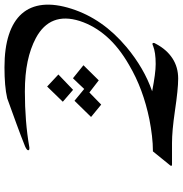

<svg xmlns="http://www.w3.org/2000/svg" viewBox="-156 -382 809 850"><g transform="rotate(90 248.0 43.5)"><path d="M152.3 189 220.2 124 272.9 169.4 205.6 238.8ZM111.3 78.1 178.2 10.3 231.9 51.8Q245.6 38.6 258.8 25.6Q272 12.7 285.6 -0.5L340.3 44.4L268.6 117.7L216.3 74.7Q204.6 87.4 192.4 100.1Q180.2 112.8 168.9 124.5ZM470.7 336.4Q423.3 355.5 370.1 374.8Q316.9 394 257.8 415.5Q230.5 421.9 196.3 424.8Q162.1 427.7 120.6 427.7Q35.6 427.7 -23.9 408.2Q-83.5 388.7 -116.7 351.1Q-149.9 313.5 -155.8 258.1Q-161.6 202.6 -138.7 130.9Q-116.7 62 -74.7 1.5Q-32.7 -59.1 31.2 -112.8Q77.6 -151.4 126.2 -179.7Q174.8 -208 226.6 -226.1Q185.5 -233.9 156.2 -237.8Q127 -241.7 106 -241.7Q79.6 -241.7 59.8 -238.8Q40 -235.8 26.4 -230.5Q20.5 -227.5 17.1 -227.5Q10.7 -227.5 13.2 -236.3Q14.2 -237.8 14.9 -239.5Q15.6 -241.2 17.1 -243.7Q42 -290.5 80.8 -315.9Q119.6 -341.3 170.4 -341.3Q194.8 -341.3 230.2 -337.6Q265.6 -334 312 -327.1Q358.9 -320.3 394 -317.1Q429.2 -314 455.1 -314H550.8Q558.1 -314 556.2 -308.6Q556.2 -308.1 555.7 -307.6Q555.2 -307.1 555.2 -306.6L492.7 -229.5Q459 -229.5 423.8 -225.3Q388.7 -221.2 351.1 -213.9Q284.2 -200.2 224.1 -178Q164.1 -155.8 109.4 -123.5Q32.2 -79.1 -15.6 -24.7Q-63.5 29.8 -84.5 94.2Q-126 225.6 -9.3 288.6Q36.6 313 94.7 325.2Q152.8 337.4 228 337.4Q360.4 337.4 472.7 317.9Q474.6 317.4 476.3 317.4Q478 317.4 479.5 317.4Q489.3 317.4 487.3 324.2Q485.8 329.6 470.7 336.4Z"/></g></svg>

Font: XB Zar
Style: Italic
Weight: 400
Italic angle: -12°
Designer: Behnam
Foundry: Irmug
Version: Version 8.005 2009